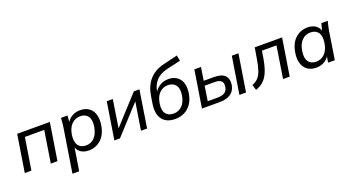

<svg xmlns="http://www.w3.org/2000/svg" viewBox="-58 -1488 4482 2447"><g transform="rotate(-20 2182.5 -264.5)"><path d="M38 0 118 -503H561L481 0H391L459 -432H197L128 0Z M606 216 701 -384Q706 -413 708 -443Q710 -473 712 -503H800L794 -418Q822 -462 867.5 -487Q913 -512 973 -512Q1042 -512 1089.5 -479Q1137 -446 1156 -385Q1175 -324 1162 -239Q1142 -117 1072 -54Q1002 9 904 9Q846 9 804 -17Q762 -43 746 -89L697 216ZM894 -63Q962 -63 1008.5 -110.5Q1055 -158 1071 -249Q1086 -344 1052 -391.5Q1018 -439 947 -439Q880 -439 832 -392Q784 -345 769 -255Q755 -160 789.5 -111.5Q824 -63 894 -63Z M1253 0 1333 -503H1415L1356 -126L1700 -503H1776L1697 0H1614L1674 -377L1329 0Z M2079 9Q1960 9 1904.5 -65Q1849 -139 1870 -276L1887 -379Q1906 -502 1978.5 -585.5Q2051 -669 2180 -699L2371 -745L2386 -669L2195 -625Q2096 -601 2044 -543Q1992 -485 1977 -398Q2009 -446 2056.5 -473Q2104 -500 2164 -500Q2265 -500 2317 -431Q2369 -362 2349 -236Q2336 -156 2298 -101.5Q2260 -47 2204 -19Q2148 9 2079 9ZM2082 -63Q2150 -63 2197.5 -109.5Q2245 -156 2259 -245Q2274 -334 2239 -381.5Q2204 -429 2133 -429Q2065 -429 2018 -382Q1971 -335 1957 -247Q1942 -157 1976 -110Q2010 -63 2082 -63Z M2441 0 2521 -503H2611L2583 -325H2725Q2826 -325 2869.5 -280Q2913 -235 2901 -155Q2888 -76 2831.5 -38Q2775 0 2681 0ZM2949 0 3029 -503H3119L3039 0ZM2542 -63H2680Q2739 -63 2773.5 -86Q2808 -109 2815 -158Q2824 -213 2797 -237.5Q2770 -262 2711 -262H2573Z M3171 12 3148 -61Q3198 -81 3229.5 -114.5Q3261 -148 3281 -207Q3301 -266 3316 -361L3340 -503H3711L3631 0H3541L3609 -432H3412L3399 -353Q3381 -239 3352.5 -166.5Q3324 -94 3280 -52Q3236 -10 3171 12Z M3990 9Q3921 9 3874 -24Q3827 -57 3807.5 -118Q3788 -179 3802 -265Q3822 -386 3891.5 -449Q3961 -512 4060 -512Q4119 -512 4161.5 -485Q4204 -458 4219 -410L4243 -503H4330Q4322 -473 4315 -443Q4308 -413 4303 -384L4243 0H4152L4165 -79Q4136 -37 4092 -14Q4048 9 3990 9ZM4016 -63Q4083 -63 4131 -110.5Q4179 -158 4194 -249Q4209 -344 4174.5 -391.5Q4140 -439 4069 -439Q4002 -439 3954.5 -392Q3907 -345 3893 -255Q3877 -160 3911 -111.5Q3945 -63 4016 -63Z"/></g></svg>

Font: Mulish Medium
Style: Italic
Weight: 500
Italic angle: -9°
Designer: Vernon Adams
Foundry: Vernon Adams
Version: Version 3.603; ttfautohint (v1.8.3)